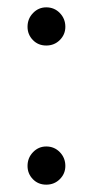

<svg xmlns="http://www.w3.org/2000/svg" viewBox="-20 -494 253 523"><path d="M55 -421Q55 -443 70 -458.5Q85 -474 106 -474Q128 -474 143 -458.5Q158 -443 158 -421Q158 -400 143 -385Q128 -370 106 -370Q84 -370 69.5 -385Q55 -400 55 -421ZM55 -42Q55 -64 70 -79.5Q85 -95 106 -95Q128 -95 143 -79.5Q158 -64 158 -42Q158 -21 143 -6Q128 9 106 9Q84 9 69.5 -6Q55 -21 55 -42Z"/></svg>

Font: K2D Thin
Style: Regular
Weight: 100
Designer: Katatrad Aksorn Co.,Ltd.
Foundry: Cadson Demak Co.,Ltd.
Version: Version 1.000; ttfautohint (v1.6)